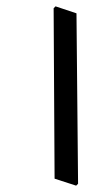

<svg xmlns="http://www.w3.org/2000/svg" viewBox="-20 -566 339 605"><path d="M226 13 220 19 152 -3 149 -540 155 -546 221 -524Z"/></svg>

Font: Rasa
Style: Regular
Weight: 400
Designer: Anna Giedrys (Yrsa+Rasa design), David Brezina (Yrsa art-direction, Rasa art-direction, design)
Foundry: Rosetta Type Foundry
Version: Version 2.004